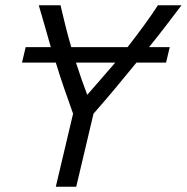

<svg xmlns="http://www.w3.org/2000/svg" viewBox="-20 -713 713 733"><path d="M193 0 259 -279Q242 -326 225 -375.5Q208 -425 193 -474H64L78 -533H174Q162 -575 150.5 -615.5Q139 -656 128 -693H211Q220 -654 230 -614Q240 -574 252 -533H467Q499 -574 529 -615Q559 -656 583 -693H673Q645 -656 614 -615.5Q583 -575 549 -533H628L614 -474H501Q462 -426 421 -377Q380 -328 337 -279L271 0ZM313 -351Q338 -379 365 -410.5Q392 -442 420 -474H270Q280 -443 291 -411.5Q302 -380 313 -351Z"/></svg>

Font: Ubuntu Sans
Style: Italic
Weight: 400
Italic angle: -13.5°
Designer: Dalton Maag Ltd
Foundry: Dalton Maag Ltd
Version: Version 1.006